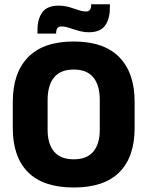

<svg xmlns="http://www.w3.org/2000/svg" viewBox="-20 -843 675 879"><path d="M317.4 15.4Q178.2 15.4 108.4 -54.5Q38.6 -124.4 38.6 -256.1V-377.5Q38.6 -509.4 108.7 -581.2Q178.8 -653 317.4 -653Q456 -653 526.2 -581.2Q596.3 -509.4 596.3 -377.5V-256.1Q596.3 -124.4 526.5 -54.5Q456.7 15.4 317.4 15.4ZM317.4 -113.7Q377.8 -113.7 407.3 -149Q436.8 -184.3 436.8 -248.6V-385.3Q436.8 -452.6 407.3 -488.6Q377.8 -524.6 317.4 -524.6Q257.1 -524.6 227.6 -488.6Q198 -452.6 198 -385.3V-248.6Q198 -184.3 227.6 -149Q257.1 -113.7 317.4 -113.7ZM386 -695.3Q367.7 -695.3 350.6 -699.4Q333.5 -703.4 318 -708.6Q302.6 -713.8 288.7 -717.9Q274.8 -721.9 262.9 -721.9Q248.5 -721.9 242.9 -714.2Q237.2 -706.5 236.9 -690.8V-689.1H151.7V-707.2Q151.7 -755.7 173.6 -786.4Q195.5 -817.2 249.5 -817.2Q268.7 -817.2 285.9 -813.2Q303.1 -809.1 318.1 -803.8Q333.1 -798.5 346.7 -794.5Q360.2 -790.4 372 -790.4Q386.5 -790.4 391.8 -798.2Q397.2 -805.9 397.5 -821.7V-823.4H483V-806.9Q483 -757 461.3 -726.2Q439.5 -695.3 386 -695.3Z"/></svg>

Font: Anek Kannada Medium
Style: Regular
Weight: 500
Designer: Vaishnavi Murthy, Maithili Shingre (Kannada) & Yesha Goshar (Latin)
Foundry: Ek Type
Version: Version 1.003